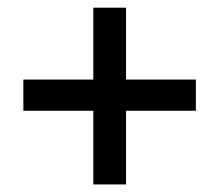

<svg xmlns="http://www.w3.org/2000/svg" viewBox="-20 -574 584 507"><path d="M226.4 -87H312.8V-553.7H226.4V-87ZM497.2 -281.5V-363.9H41.7V-281.5H497.2Z"/></svg>

Font: Source Serif 4 Variable
Style: Italic
Weight: 400
Italic angle: -12°
Designer: Frank Grießhammer
Foundry: Adobe Systems Incorporated
Version: Version 4.004;hotconv 1.0.116;makeotfexe 2.5.65601